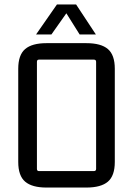

<svg xmlns="http://www.w3.org/2000/svg" viewBox="-20 -836 598 863"><path d="M402 -568H155Q146 -568 146 -558V-77Q146 -67 155 -67H402Q412 -67 412 -77V-558Q412 -568 402 -568ZM62 -108V-527Q62 -589 93 -615.5Q124 -642 189 -642H368Q434 -642 465 -615.5Q496 -589 496 -527V-108Q496 -46 465 -19.5Q434 7 368 7H189Q124 7 93 -19.5Q62 -46 62 -108ZM322 -816 411 -681H338L274 -783H283L211 -681H142L236 -816Z"/></svg>

Font: Gemunu Libre ExtraLight
Style: Regular
Weight: 400
Version: Version 1.100